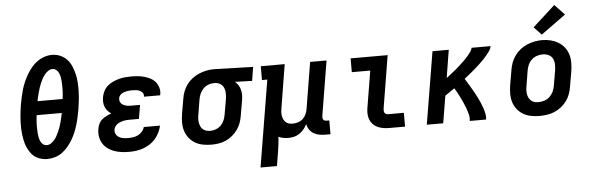

<svg xmlns="http://www.w3.org/2000/svg" viewBox="-57 -991 4314 1399"><g transform="rotate(-5 2100.0 -291.5)"><path d="M256 8Q235 8 214 3Q193 -2 175.5 -12Q158 -22 145 -37Q132 -52 122 -69.5Q112 -87 105 -106.5Q98 -126 94 -146Q90 -166 87.5 -187Q85 -208 84 -229Q83 -250 84 -272Q85 -294 86.5 -315.5Q88 -337 91 -358.5Q94 -380 97 -401Q102 -429 108 -457Q114 -485 122 -512.5Q130 -540 141.5 -566.5Q153 -593 168 -618.5Q183 -644 202 -667.5Q221 -691 245.5 -708.5Q270 -726 298 -735.5Q326 -745 354 -745Q386 -745 415 -732.5Q444 -720 464 -698Q484 -676 496 -647.5Q508 -619 515 -589Q522 -559 524 -527Q526 -495 525 -462.5Q524 -430 520.5 -398Q517 -366 512 -334Q507 -306 501 -278Q495 -250 487 -223Q479 -196 468 -169Q457 -142 442 -116.5Q427 -91 407.5 -67.5Q388 -44 364 -26.5Q340 -9 311.5 -0.5Q283 8 256 8ZM220 -418H404Q406 -434 407.5 -450.5Q409 -467 409.5 -483Q410 -499 409.5 -515Q409 -531 408 -547Q407 -563 404 -578.5Q401 -594 395 -608Q389 -622 376.5 -632Q364 -642 348 -642Q332 -642 317 -631.5Q302 -621 291 -607Q280 -593 272 -578Q264 -563 257 -547Q250 -531 245 -515Q240 -499 235.5 -483Q231 -467 227 -450.5Q223 -434 220 -418ZM260 -93Q277 -93 292 -103.5Q307 -114 318 -127.5Q329 -141 337 -156.5Q345 -172 352 -188Q359 -204 364.5 -220Q370 -236 374 -252Q378 -268 382 -284.5Q386 -301 389 -317H205Q203 -301 201.5 -284.5Q200 -268 199.5 -252Q199 -236 199.5 -220Q200 -204 201 -188Q202 -172 205 -156.5Q208 -141 214 -127Q220 -113 232 -103Q244 -93 260 -93Z M855 8Q827 8 799 4.5Q771 1 745.5 -8Q720 -17 698.5 -32.5Q677 -48 663 -70.5Q649 -93 644 -120.5Q639 -148 644 -176Q647 -195 655 -213.5Q663 -232 678.5 -245Q694 -258 712 -267Q730 -276 748 -282Q734 -291 722.5 -304Q711 -317 704 -333.5Q697 -350 696 -368.5Q695 -387 698 -405Q702 -428 713 -449.5Q724 -471 742 -486.5Q760 -502 782 -512Q804 -522 826 -528Q848 -534 870.5 -536Q893 -538 916 -538Q941 -538 965.5 -535.5Q990 -533 1012.5 -526.5Q1035 -520 1056 -509Q1077 -498 1091.5 -480.5Q1106 -463 1113 -439.5Q1120 -416 1116 -391Q1115 -389 1114.5 -387Q1114 -385 1114 -383H995Q995 -384 995.5 -384.5Q996 -385 996 -386Q998 -400 990 -411Q982 -422 970 -428Q958 -434 944 -435.5Q930 -437 916 -437Q906 -437 896 -436.5Q886 -436 876 -434Q866 -432 856.5 -429Q847 -426 838 -420.5Q829 -415 822.5 -406.5Q816 -398 815 -388Q812 -372 819 -358.5Q826 -345 839 -338Q852 -331 867 -328.5Q882 -326 898 -326H962L945 -225H881Q869 -225 857 -224.5Q845 -224 833.5 -221.5Q822 -219 810 -214.5Q798 -210 787.5 -203Q777 -196 770 -185Q763 -174 761 -163Q758 -145 766 -130Q774 -115 788.5 -106.5Q803 -98 820 -95.5Q837 -93 855 -93Q873 -93 891.5 -95.5Q910 -98 927 -106.5Q944 -115 957.5 -130Q971 -145 975 -163H1094Q1088 -137 1076.5 -113Q1065 -89 1047 -68Q1029 -47 1005.5 -32Q982 -17 957 -8Q932 1 906 4.5Q880 8 855 8Z M1454 8Q1423 8 1392.5 2Q1362 -4 1336.5 -19Q1311 -34 1292.5 -57.5Q1274 -81 1265 -109.5Q1256 -138 1256 -170Q1256 -202 1261 -233L1280 -343Q1284 -370 1294 -396Q1304 -422 1320.5 -445Q1337 -468 1360.5 -486Q1384 -504 1409.5 -515Q1435 -526 1462 -532Q1489 -538 1516 -538Q1520 -538 1524.5 -538Q1529 -538 1533 -538L1807 -530L1791 -429L1666 -433Q1680 -421 1689.5 -406Q1699 -391 1704 -373Q1709 -355 1709 -335.5Q1709 -316 1706 -297L1687 -187Q1683 -160 1674 -134Q1665 -108 1648.5 -84.5Q1632 -61 1609.5 -42Q1587 -23 1561 -11.5Q1535 0 1508 4Q1481 8 1454 8ZM1456 -93Q1477 -93 1498 -101Q1519 -109 1534.5 -125Q1550 -141 1558.5 -162Q1567 -183 1570 -203L1589 -313Q1592 -334 1592 -355Q1592 -376 1584.5 -394.5Q1577 -413 1560 -424.5Q1543 -436 1523 -437H1516Q1514 -437 1512.5 -437Q1511 -437 1509 -437Q1489 -437 1468 -428.5Q1447 -420 1432 -403.5Q1417 -387 1408.5 -367Q1400 -347 1397 -327L1379 -217Q1376 -202 1375.5 -187Q1375 -172 1377.5 -158Q1380 -144 1386 -131.5Q1392 -119 1402.5 -110Q1413 -101 1427 -97Q1441 -93 1456 -93Z M1797 205 1902 -429H1863V-530H2038L1987 -217Q1984 -202 1983 -187.5Q1982 -173 1984 -159Q1986 -145 1991.5 -132.5Q1997 -120 2006.5 -110.5Q2016 -101 2029.5 -97Q2043 -93 2058 -93Q2078 -93 2097.5 -99Q2117 -105 2132.5 -119Q2148 -133 2156.5 -152Q2165 -171 2168 -190L2224 -530H2344L2278 -129Q2277 -121 2278 -114Q2279 -107 2283 -102Q2287 -97 2293.5 -95Q2300 -93 2308 -93H2326V8H2291Q2268 8 2245.5 4Q2223 0 2204 -11Q2185 -22 2172.5 -40.5Q2160 -59 2156 -81Q2146 -61 2132 -44Q2118 -27 2099.5 -14.5Q2081 -2 2060 3Q2039 8 2019 8Q2000 8 1981.5 4.5Q1963 1 1946 -7Q1945 21 1941.5 48Q1938 75 1934 102L1917 205Z M2757 0Q2735 0 2713 -3.5Q2691 -7 2671.5 -16Q2652 -25 2637.5 -40.5Q2623 -56 2615.5 -76Q2608 -96 2607.5 -118.5Q2607 -141 2611 -163L2655 -429H2520V-530H2791L2728 -146Q2727 -138 2727 -130Q2727 -122 2730.5 -115Q2734 -108 2741.5 -104.5Q2749 -101 2757 -101H2872V0Z M3031 0 3119 -530H3238L3205 -326Q3216 -335 3227.5 -344Q3239 -353 3250.5 -362Q3262 -371 3273 -380Q3284 -389 3295 -399Q3306 -409 3316.5 -418.5Q3327 -428 3337.5 -438.5Q3348 -449 3358 -459.5Q3368 -470 3377 -481Q3386 -492 3394 -504Q3402 -516 3405 -530H3544Q3541 -512 3530 -496Q3519 -480 3506.5 -465Q3494 -450 3480.5 -436Q3467 -422 3453 -409Q3439 -396 3424.5 -383Q3410 -370 3395 -357.5Q3380 -345 3365 -333Q3350 -321 3335 -309Q3346 -291 3357 -273Q3368 -255 3378.5 -237Q3389 -219 3399.5 -200.5Q3410 -182 3419 -163.5Q3428 -145 3436.5 -125.5Q3445 -106 3452 -85.5Q3459 -65 3463.5 -43.5Q3468 -22 3465 0H3345Q3349 -23 3343.5 -45.5Q3338 -68 3330.5 -89Q3323 -110 3314 -130.5Q3305 -151 3295.5 -170.5Q3286 -190 3275.5 -209.5Q3265 -229 3254 -247Q3236 -235 3218.5 -223Q3201 -211 3184 -199L3151 0Z M3855 8Q3824 8 3793 2Q3762 -4 3736.5 -19Q3711 -34 3692.5 -57.5Q3674 -81 3665 -109.5Q3656 -138 3656 -169.5Q3656 -201 3661 -233L3680 -343Q3684 -370 3694 -397Q3704 -424 3721 -447.5Q3738 -471 3761.5 -489.5Q3785 -508 3811.5 -519Q3838 -530 3865.5 -535.5Q3893 -541 3921 -541Q3953 -541 3983 -533.5Q4013 -526 4038.5 -511Q4064 -496 4082.5 -472.5Q4101 -449 4110 -420.5Q4119 -392 4119 -360.5Q4119 -329 4114 -297L4095 -187Q4091 -160 4081.5 -133Q4072 -106 4055 -82.5Q4038 -59 4014.5 -40.5Q3991 -22 3964.5 -11Q3938 0 3910 4Q3882 8 3855 8ZM3857 -93Q3879 -93 3901 -100.5Q3923 -108 3939.5 -124Q3956 -140 3965.5 -161Q3975 -182 3978 -203L3997 -313Q4000 -336 3999.5 -358.5Q3999 -381 3989 -400Q3979 -419 3959 -428Q3939 -437 3916 -437Q3894 -437 3872.5 -429.5Q3851 -422 3834.5 -406Q3818 -390 3809 -369Q3800 -348 3797 -327L3779 -217Q3776 -202 3775.5 -187Q3775 -172 3777.5 -157.5Q3780 -143 3786.5 -130.5Q3793 -118 3803.5 -109Q3814 -100 3828 -96.5Q3842 -93 3857 -93ZM3923 -581 3868 -639 4032 -788 4104 -712Z"/></g></svg>

Font: Iosevka Curly Slab ExObl
Style: Bold
Weight: 700
Width: 7
Italic angle: -9°
Monospace: yes
Designer: Belleve Invis
Foundry: Belleve Invis
Version: Version 11.0.0; ttfautohint (v1.8.3)